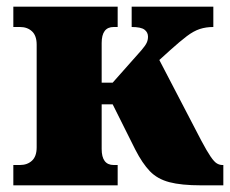

<svg xmlns="http://www.w3.org/2000/svg" viewBox="-20 -556 690 576"><path d="M20 0V-61H40Q62 -61 76 -74Q90 -87 90 -114V-422Q90 -449 76 -462Q62 -475 40 -475H20V-536H333V-475H321Q285 -475 285 -427V-308H318L404 -405Q416 -419 420 -427.5Q424 -436 424 -446Q424 -459 413.5 -467Q403 -475 375 -475V-536H620V-475Q598 -475 579.5 -469Q561 -463 540.5 -447.5Q520 -432 490 -405L458 -376L584 -134Q601 -102 612 -86Q623 -70 631 -65.5Q639 -61 647 -61H650V0H583Q524 0 488 -9.5Q452 -19 429.5 -42.5Q407 -66 386 -107L318 -243H285V-109Q285 -61 321 -61H333V0Z"/></svg>

Font: Noto Serif Black
Style: Regular
Weight: 900
Designer: Monotype Design Team
Foundry: Monotype Imaging Inc.
Version: Version 2.014; ttfautohint (v1.8.4.7-5d5b)